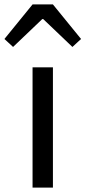

<svg xmlns="http://www.w3.org/2000/svg" viewBox="-55 -847 386 867"><path d="M92 0V-543H184V0ZM-35 -671 92 -827H184L311 -671L272 -635L140 -761H136L4 -635Z"/></svg>

Font: Gothic Nguyen
Style: Regular
Weight: 400
Designer: MORI Takayuki
Version: Version 1.220;July 21, 2023;FontCreator 14.0.0.2814 64-bit